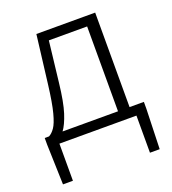

<svg xmlns="http://www.w3.org/2000/svg" viewBox="-132 -633 828 923"><g transform="rotate(-20 281.5 -171.5)"><path d="M181.2 -276.9Q170.4 -179.7 153.6 -127.7Q136.7 -75.7 117.2 -49.8H400.9V-483.9H205.1ZM83 0V189.9H32.2L25.9 -15.1V-49.8H47.9Q64 -58.1 78.1 -78.4Q92.3 -98.6 105 -146.7Q117.7 -194.8 128.9 -286.1L159.2 -533.2H460V-49.8H533.2V-15.1L526.9 189.9H477.1V0Z"/></g></svg>

Font: Source Han Sans CN Light
Style: Regular
Weight: 300
Designer: Ryoko NISHIZUKA  (kana, bopomofo & ideographs); Paul D. Hunt (Latin, Greek & Cyrillic); Sandoll Communications , Soo-you
Foundry: Adobe
Version: Version 2.000;hotconv 1.0.107;makeotfexe 2.5.65593